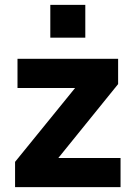

<svg xmlns="http://www.w3.org/2000/svg" viewBox="-20 -770 558 790"><path d="M42 0V-104L289 -408H52V-528H466V-424L220 -120H476V0ZM187 -615V-750H331V-615Z"/></svg>

Font: Oxanium ExtraLight
Style: Bold
Weight: 700
Version: Version 2.000